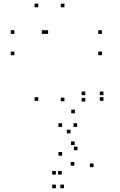

<svg xmlns="http://www.w3.org/2000/svg" viewBox="-20 -710 660 1053"><path d="M366.8 21.5V1.5H346.8V21.5ZM547.4 -157.2V-177.2H527.4V-157.2ZM547.4 -188V-208H527.4V-188ZM447.8 -188V-208H427.8V-188ZM447.8 -153.2V-173.2H427.8V-153.2ZM390.7 -88.6V-108.6H370.7V-88.6ZM333.3 -154.4V-174.4H313.3V-154.4ZM333.3 -670.1V-690.1H313.3V-670.1ZM189.7 -670.1V-690.1H169.7V-670.1ZM189.7 -157V-177H169.7V-157ZM229.4 -524.2V-544.2H209.4V-524.2ZM59 -524.2V-544.2H39V-524.2ZM59 -407.2V-427.2H39V-407.2ZM539 -407.2V-427.2H519V-407.2ZM539 -524.2V-544.2H519V-524.2ZM243.9 -524.2V-544.2H223.9V-524.2ZM405.1 114V94H385.1V114ZM403.1 -14V-34H383.1V-14ZM320.6 -14V-34H300.6V-14ZM320.6 143.8V123.8H300.6V143.8ZM387.8 198.4V178.4H367.8V198.4ZM318.4 247.6V227.6H298.4V247.6ZM286.4 247.6V227.6H266.4V247.6ZM286.4 322.5V302.5H266.4V322.5ZM330.9 322.5V302.5H310.9V322.5ZM492.8 206.7V186.7H472.8V206.7ZM389.6 85.8V65.8H369.6V85.8Z"/></svg>

Font: Monaspace Neon Dots Var
Style: Regular
Weight: 400
Designer: Riley Cran and the Lettermatic Team
Version: Version 1.100 (Monaspace Neon Dots)